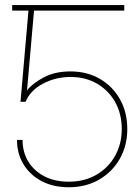

<svg xmlns="http://www.w3.org/2000/svg" viewBox="-20 -748 566 777"><path d="M258.3 9.8Q195.8 9.8 148.7 -14.9Q101.6 -39.6 75.2 -83Q48.8 -126.5 48.8 -181.6H71.3Q71.3 -132.3 94.5 -94.2Q117.7 -56.2 159.7 -34.4Q201.7 -12.7 258.3 -12.7Q321.8 -12.7 370.1 -40.8Q418.5 -68.8 445.6 -117.2Q472.7 -165.5 472.7 -225.6Q472.7 -287.6 446 -335Q419.4 -382.3 372.8 -409.4Q326.2 -436.5 265.6 -436.5Q205.1 -436.5 153.8 -409.4Q102.5 -382.3 83.5 -335.9H63L95.2 -705.1H29.3V-727.5H482.9V-705.1H117.7L89.4 -382.8H89.8Q111.3 -410.2 156.5 -434.6Q201.7 -459 265.1 -459Q332 -459 384 -429Q436 -398.9 465.6 -346.2Q495.1 -293.5 495.1 -225.6Q495.1 -158.2 464.6 -105Q434.1 -51.8 380.9 -21Q327.6 9.8 258.3 9.8Z"/></svg>

Font: Inter Display Thin
Style: Regular
Weight: 100
Designer: Rasmus Andersson
Foundry: rsms
Version: Version 4.000;git-a52131595